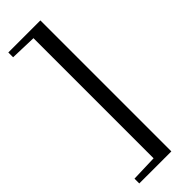

<svg xmlns="http://www.w3.org/2000/svg" viewBox="-278 -725 864 864"><g transform="rotate(-45 154.0 -293.0)"><path d="M217.5 -710.5V123H13.5V92.5L139 88.5V-676L13.5 -680V-710.5Z"/></g></svg>

Font: Newsreader 36pt Medium
Style: Regular
Weight: 500
Designer: Hugues Gentile
Foundry: Production Type
Version: Version 1.003